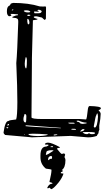

<svg xmlns="http://www.w3.org/2000/svg" viewBox="-20 -954 740 1342"><path d="M71.3 -933.6Q179.7 -933.6 257.8 -909.2L281.2 -908.2L298.8 -909.2L301.8 -902.3L300.8 -824.2Q297.9 -815.4 290 -815.4L273.4 -831.1L237.3 -839.8H225.6L216.8 -837.9V-831.1Q234.4 -822.3 242.2 -822.3V-820.3Q242.2 -815.4 210 -812.5L203.1 -547.9V-520.5L200.2 -156.2V-133.8Q200.2 -122.1 277.3 -122.1H537.1L581.1 -119.1Q586.9 -119.1 594.7 -194.3Q598.6 -212.9 606.4 -212.9Q685.5 -210.9 685.5 -197.3Q680.7 -185.5 669.9 -185.5V-181.6Q683.6 -168.9 683.6 -158.2Q683.6 -130.9 673.8 -76.2V-55.7L674.8 -48.8Q668 -34.2 668 -21.5Q665 -21.5 656.2 -3.9Q627.9 5.9 598.6 5.9H592.8L475.6 -3.9H469.7L203.1 5.9L15.6 -10.7Q4.9 -19.5 4.9 -28.3Q15.6 -108.4 39.1 -108.4Q44.9 -114.3 92.8 -119.1Q109.4 -165 93.8 -512.7Q100.6 -584 107.4 -794.9V-808.6Q107.4 -829.1 78.1 -829.1L66.4 -831.1V-835.9Q89.8 -847.7 105.5 -847.7V-853.5L73.2 -856.4H54.7V-851.6Q59.6 -851.6 59.6 -847.7Q56.6 -840.8 47.9 -840.8H42Q28.3 -848.6 28.3 -872.1V-877Q28.3 -907.2 45.9 -915Q49.8 -915 55.7 -928.7ZM62.5 -883.8V-881.8H69.3L73.2 -885.7V-887.7H66.4ZM242.2 -881.8V-878.9L251 -877V-875L247.1 -872.1L219.7 -874L218.8 -872.1V-865.2L221.7 -861.3H249Q271.5 -861.3 271.5 -877Q261.7 -885.7 251 -885.7H246.1ZM146.5 -877Q153.3 -867.2 175.8 -867.2H185.5L192.4 -874Q180.7 -881.8 168.9 -881.8H157.2Q146.5 -880.9 146.5 -877ZM170.9 -849.6V-846.7L173.8 -842.8H182.6L191.4 -844.7V-849.6L182.6 -851.6H178.7ZM171.9 -822.3 170.9 -820.3V-801.8Q172.9 -783.2 178.7 -783.2L185.5 -790V-799.8Q182.6 -822.3 171.9 -822.3ZM159.2 -553.7Q147.5 -500 157.7 -480Q168 -460 168 -533.2Q167 -553.7 162.1 -553.7ZM658.2 -161.1Q646.5 -135.7 646.5 -128.9L635.7 -72.3V-67.4L640.6 -62.5H644.5Q661.1 -70.3 665 -139.6Q663.1 -161.1 660.2 -161.1ZM150.4 -156.2V-151.4Q143.6 -132.8 143.6 -122.1Q143.6 -102.5 154.3 -98.6H159.2Q164.1 -98.6 164.1 -137.7V-144.5Q164.1 -153.3 157.2 -156.2ZM516.6 -110.4V-106.4Q516.6 -102.5 535.2 -99.6Q535.2 -89.8 558.6 -87.9L585 -91.8V-96.7Q561.5 -96.7 530.3 -110.4ZM458 -96.7V-94.7Q459 -89.8 471.7 -89.8H501V-94.7L492.2 -96.7ZM31.2 -76.2Q43 -76.2 43 -85.9L41 -87.9H39.1Q31.2 -85.9 31.2 -76.2ZM159.2 -78.1V-72.3Q194.3 -67.4 403.3 -57.6L405.3 -58.6V-60.5L166 -78.1ZM25.4 -64.5V-60.5L29.3 -57.6H34.2L38.1 -60.5V-62.5L34.2 -65.4ZM478.5 -50.8V-48.8L490.2 -46.9H510.7V-48.8Q509.8 -53.7 501 -53.7H482.4ZM540 -37.1V-35.2H543.9Q559.6 -35.2 571.3 -46.9Q569.3 -51.8 560.5 -51.8Q554.7 -51.8 540 -37.1ZM558.6 -30.3V-28.3Q569.3 -16.6 585.9 -16.6H589.8Q595.7 -16.6 601.6 -23.4Q610.4 -16.6 617.2 -16.6H628.9Q641.6 -16.6 644.5 -23.4V-24.4Q644.5 -31.2 601.6 -31.2H579.1ZM179.7 -17.6V-14.6Q179.7 -4.9 243.2 -2.9Q285.2 -2.9 312.5 -10.7V-14.6Q254.9 -19.5 210 -19.5H209ZM148.4 -14.6V-10.7H152.3V-14.6ZM355.5 -12.7V-7.8H364.3L379.9 -10.7V-14.6H364.3ZM316.4 43Q340.8 43 399.4 75.2V77.1Q377.9 82 377.9 85.9Q406.2 122.1 412.1 122.1L426.8 118.2Q431.6 118.2 435.5 127L430.7 143.6Q437.5 156.2 437.5 164.1Q437.5 217.8 412.1 234.4Q412.1 238.3 419.9 238.3V241.2Q419.9 244.1 405.3 250V256.8L423.8 259.8Q414.1 290 389.6 321.3Q351.6 368.2 336.9 368.2L326.2 357.4Q319.3 362.3 312.5 362.3L310.5 357.4Q323.2 330.1 344.7 330.1L346.7 328.1V327.1Q346.7 323.2 326.2 318.4V314.5Q339.8 256.8 339.8 236.3V232.4Q339.8 229.5 300.8 224.6Q262.7 194.3 262.7 145.5V133.8Q262.7 70.3 303.7 70.3Q319.3 64.5 319.3 60.5L316.4 56.6H296.9L293.9 53.7V51.8Q300.8 43 316.4 43ZM333 72.3V74.2H350.6V68.4H336.9ZM300.8 125V128.9Q311.5 128.9 353.5 99.6V97.7L344.7 95.7Q303.7 95.7 303.7 111.3ZM316.4 159.2V163.1L319.3 166L330.1 156.2H341.8L343.8 147.5V140.6L337.9 135.7H336.9Q316.4 139.6 316.4 159.2Z"/></svg>

Font: Love Ya Like A Sister
Style: Regular
Weight: 400
Designer: Kimberly Geswein
Foundry: Kimberly Geswein
Version: Version 1.002 2007